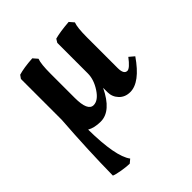

<svg xmlns="http://www.w3.org/2000/svg" viewBox="-195 -555 933 933"><g transform="rotate(-45 271.5 -88.5)"><path d="M129 0Q131 187 174 244L155 260Q135 260 102 254.5Q69 249 56 243Q58 71 72 -124V-405L84 -422Q120 -433 182 -437L202 -414Q192 -389 192 -321V-155Q192 -65 232 -65Q264 -65 292.5 -108.5Q321 -152 321 -194V-404L332 -422Q368 -432 432 -437L452 -414Q442 -389 442 -321V-110Q442 -67 466 -67Q483 -67 517 -112L543 -90Q470 16 403 16Q368 16 346 -7Q324 -30 324 -62V-92Q272 16 200 16Q157 16 129 0Z"/></g></svg>

Font: Buenard
Style: Bold
Weight: 700
Foundry: FontFuror
Version: Version 1.002 2011